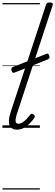

<svg xmlns="http://www.w3.org/2000/svg" viewBox="-20 -1035 448 1555"><path d="M117 15Q73 15 58 -19.5Q43 -54 65 -123L352 -994Q356 -1006 362 -1010.5Q368 -1015 382 -1015Q398 -1015 404.5 -1009Q411 -1003 406 -991L115 -107Q104 -71 106.5 -52Q109 -33 129 -33Q146 -33 163 -44Q180 -55 195.5 -71.5Q211 -88 223 -104Q229 -112 235 -113.5Q241 -115 250 -109Q260 -102 261.5 -95Q263 -88 258 -81Q244 -59 222 -36.5Q200 -14 174 0.5Q148 15 117 15ZM100 -448Q88 -443 82 -447.5Q76 -452 73 -465Q70 -476 73.5 -483Q77 -490 89 -494L353 -598Q364 -603 369.5 -599Q375 -595 379 -583Q383 -572 380 -565Q377 -558 367 -554ZM0 490H303V500H0ZM0 -20H303V0H0ZM0 -505H303V-500H0ZM0 -1010H303V-1000H0Z"/></svg>

Font: Playwrite AU TAS Guides
Style: Regular
Weight: 400
Designer: Veronika Burian, José Scaglione
Foundry: TypeTogether
Version: Version 1.003